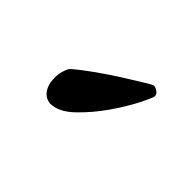

<svg xmlns="http://www.w3.org/2000/svg" viewBox="-44 -784 370 370"><g transform="rotate(-45 140.5 -599.0)"><path d="M110 -680Q121 -680 131 -676.5Q141 -673 143 -670Q156 -655 172 -632.5Q188 -610 201.5 -588.5Q215 -567 224.5 -551.5Q234 -536 234 -534Q234 -529 230 -523.5Q226 -518 221 -518Q217 -518 193 -530Q169 -542 141 -561.5Q113 -581 90.5 -604.5Q68 -628 68 -651Q68 -653 69.5 -658Q71 -663 75.5 -668Q80 -673 88.5 -676.5Q97 -680 110 -680Z"/></g></svg>

Font: Vermiglione SemiBold
Style: Regular
Weight: 600
Version: Version 1.000